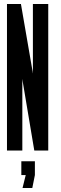

<svg xmlns="http://www.w3.org/2000/svg" viewBox="-20 -755 307 963"><path d="M15 0H92V-349L91.5 -357H92L93.5 -348.5L152 0H222V-735H145V-395.5L145.5 -388H145L144.5 -391L85 -735H15ZM93 188H142L155 123V54H87V123H109Z"/></svg>

Font: League Gothic Condensed
Style: Regular
Weight: 400
Width: 3
Designer: The League of Moveable Type
Version: Version 1.600; ttfautohint (v1.8.3)